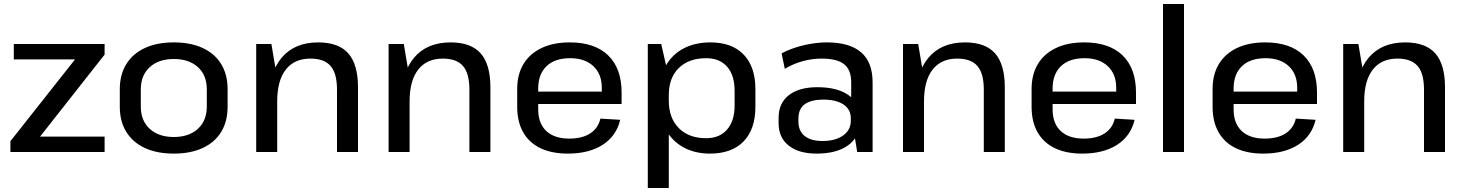

<svg xmlns="http://www.w3.org/2000/svg" viewBox="-20 -760 7317 960"><path d="M32 -54 386 -502 402 -463H49V-540H503V-487L148 -36L132 -77H503V0H32Z M849 8Q765 8 704.5 -20Q644 -48 611.5 -100.5Q579 -153 579 -226V-314Q579 -387 611.5 -439.5Q644 -492 704.5 -520Q765 -548 849 -548Q933 -548 993.5 -520Q1054 -492 1086 -439.5Q1118 -387 1118 -314V-226Q1118 -153 1086 -100.5Q1054 -48 993.5 -20Q933 8 849 8ZM849 -75Q925 -75 969.5 -116Q1014 -157 1014 -227V-313Q1014 -384 969.5 -424.5Q925 -465 849 -465Q773 -465 728.5 -424Q684 -383 684 -313V-227Q684 -157 728.5 -116Q773 -75 849 -75Z M1665 -312Q1665 -393 1633 -430Q1601 -467 1532 -467Q1452 -467 1409 -412Q1366 -357 1366 -253L1323 -180V-247Q1323 -393 1387.5 -470.5Q1452 -548 1571 -548Q1673 -548 1721.5 -493Q1770 -438 1770 -323V0H1665ZM1261 -540H1337L1366 -367V0H1261Z M2327 -312Q2327 -393 2295 -430Q2263 -467 2194 -467Q2114 -467 2071 -412Q2028 -357 2028 -253L1985 -180V-247Q1985 -393 2049.5 -470.5Q2114 -548 2233 -548Q2335 -548 2383.5 -493Q2432 -438 2432 -323V0H2327ZM1923 -540H1999L2028 -367V0H1923Z M2819 8Q2739 8 2682.5 -19Q2626 -46 2596 -98.5Q2566 -151 2566 -225V-315Q2566 -388 2597.5 -440Q2629 -492 2688 -520Q2747 -548 2829 -548Q2954 -548 3021 -483Q3088 -418 3088 -297V-240H2651V-302H3004L2989 -278V-321Q2989 -390 2946.5 -429.5Q2904 -469 2831 -469Q2754 -469 2712.5 -429Q2671 -389 2671 -317V-214Q2671 -143 2711.5 -105Q2752 -67 2826 -67Q2891 -67 2931 -93Q2971 -119 2982 -167L3081 -161Q3062 -80 2993.5 -36Q2925 8 2819 8Z M3530 8Q3454 8 3397 -23.5Q3340 -55 3308.5 -112.5Q3277 -170 3277 -248V-297Q3277 -374 3308.5 -430.5Q3340 -487 3397.5 -517.5Q3455 -548 3532 -548Q3640 -548 3698.5 -487Q3757 -426 3757 -314V-226Q3757 -114 3698 -53Q3639 8 3530 8ZM3219 -540H3286L3324 -374V180H3219ZM3511 -69Q3578 -69 3615.5 -112.5Q3653 -156 3653 -232V-306Q3653 -384 3615.5 -426.5Q3578 -469 3511 -469Q3424 -469 3374 -420Q3324 -371 3324 -285V-257Q3324 -170 3374 -119.5Q3424 -69 3511 -69Z M4236 -183V-348Q4236 -411 4200.5 -439Q4165 -467 4089 -467Q4040 -467 3993 -454Q3946 -441 3904 -416L3888 -493Q3917 -509 3955 -521.5Q3993 -534 4034.5 -541Q4076 -548 4114 -548Q4228 -548 4285.5 -498.5Q4343 -449 4343 -348V0H4266ZM4063 8Q3974 8 3923.5 -32Q3873 -72 3873 -144V-171Q3873 -244 3924 -284Q3975 -324 4067 -324Q4165 -324 4221 -285.5Q4277 -247 4277 -175V-147Q4277 -74 4220 -33Q4163 8 4063 8ZM4092 -55Q4157 -55 4195.5 -82.5Q4234 -110 4234 -156V-169Q4234 -213 4197.5 -237.5Q4161 -262 4096 -262Q4037 -262 4004.5 -239.5Q3972 -217 3972 -165V-153Q3972 -105 4003.5 -80Q4035 -55 4092 -55Z M4899 -312Q4899 -393 4867 -430Q4835 -467 4766 -467Q4686 -467 4643 -412Q4600 -357 4600 -253L4557 -180V-247Q4557 -393 4621.5 -470.5Q4686 -548 4805 -548Q4907 -548 4955.5 -493Q5004 -438 5004 -323V0H4899ZM4495 -540H4571L4600 -367V0H4495Z M5391 8Q5311 8 5254.5 -19Q5198 -46 5168 -98.5Q5138 -151 5138 -225V-315Q5138 -388 5169.5 -440Q5201 -492 5260 -520Q5319 -548 5401 -548Q5526 -548 5593 -483Q5660 -418 5660 -297V-240H5223V-302H5576L5561 -278V-321Q5561 -390 5518.5 -429.5Q5476 -469 5403 -469Q5326 -469 5284.5 -429Q5243 -389 5243 -317V-214Q5243 -143 5283.5 -105Q5324 -67 5398 -67Q5463 -67 5503 -93Q5543 -119 5554 -167L5653 -161Q5634 -80 5565.5 -36Q5497 8 5391 8Z M5900 -740V0H5795V-740Z M6296 8Q6216 8 6159.5 -19Q6103 -46 6073 -98.5Q6043 -151 6043 -225V-315Q6043 -388 6074.5 -440Q6106 -492 6165 -520Q6224 -548 6306 -548Q6431 -548 6498 -483Q6565 -418 6565 -297V-240H6128V-302H6481L6466 -278V-321Q6466 -390 6423.5 -429.5Q6381 -469 6308 -469Q6231 -469 6189.5 -429Q6148 -389 6148 -317V-214Q6148 -143 6188.5 -105Q6229 -67 6303 -67Q6368 -67 6408 -93Q6448 -119 6459 -167L6558 -161Q6539 -80 6470.5 -36Q6402 8 6296 8Z M7100 -312Q7100 -393 7068 -430Q7036 -467 6967 -467Q6887 -467 6844 -412Q6801 -357 6801 -253L6758 -180V-247Q6758 -393 6822.5 -470.5Q6887 -548 7006 -548Q7108 -548 7156.5 -493Q7205 -438 7205 -323V0H7100ZM6696 -540H6772L6801 -367V0H6696Z"/></svg>

Font: Pathway Extreme 8pt Thin 12pt Medium
Style: Regular
Weight: 500
Version: Version 1.001;gftools[0.9.26]